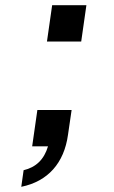

<svg xmlns="http://www.w3.org/2000/svg" viewBox="-20 -564 438 740"><path d="M293 -404 313 -544H181L161 -404ZM62 156C165 135 227 64 242 -44L256 -140H124L104 0H165C150 51 118 81 71 92Z"/></svg>

Font: Plus Jakarta Sans
Style: Bold Italic
Weight: 700
Italic angle: -8°
Designer: Gumpita Rahayu
Foundry: Tokotype
Version: Version 2.071;gftools[0.9.30]